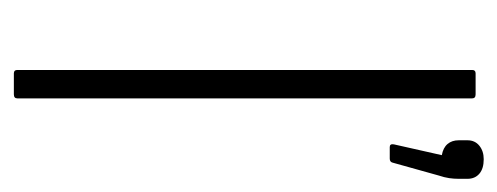

<svg xmlns="http://www.w3.org/2000/svg" viewBox="-246 -490 735 284"><g transform="rotate(90 122.0 -347.5)"><path d="M88 0Q83 0 83 -5V-678Q83 -683 88 -683H119Q125 -683 125 -678V-5Q125 0 119 0ZM197 -556Q192 -556 193 -562L209 -633Q198 -635 192.5 -641.5Q187 -648 187 -658V-671Q187 -682 195 -688.5Q203 -695 215 -695Q229 -695 236.5 -688.5Q244 -682 244 -671V-658Q244 -651 243 -644Q242 -637 239 -628L220 -560Q219 -556 214 -556Z"/></g></svg>

Font: Sofia Sans Semi Condensed ExtraLight
Style: Regular
Weight: 250
Version: Version 4.100